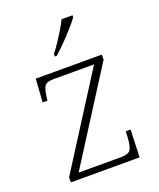

<svg xmlns="http://www.w3.org/2000/svg" viewBox="-142 -853 777 940"><g transform="rotate(-20 247.0 -383.0)"><path d="M63 0V-26L367 -504H159Q120 -504 109.5 -488.5Q99 -473 94 -433L92 -415H67L75 -536H419V-510L115 -32H336Q374 -32 385 -48Q396 -64 399 -104L401 -143H426L421 0ZM200 -619Q215 -638 232.5 -664Q250 -690 266.5 -717Q283 -744 293 -766H350V-756Q341 -743 324 -723Q307 -703 286.5 -681Q266 -659 246 -639.5Q226 -620 210 -606H200Z"/></g></svg>

Font: Noto Serif Armenian ExtraLight
Style: Regular
Weight: 250
Version: Version 2.007